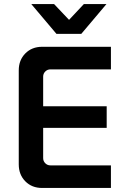

<svg xmlns="http://www.w3.org/2000/svg" viewBox="-20 -932 621 952"><path d="M189 0Q138 0 105.5 -33Q73 -66 73 -117V-583Q73 -634 105.5 -667Q138 -700 189 -700H530V-588H230Q215 -588 204.5 -577.5Q194 -567 194 -552V-148Q194 -133 204.5 -122.5Q215 -112 230 -112H530V0ZM132 -298V-405H509V-298ZM260 -764 135 -912H248L356 -798H289L396 -912H508L383 -764Z"/></svg>

Font: SUSE SemiBold
Style: Regular
Weight: 600
Designer: Rene Bieder
Foundry: SUSE
Version: Version 1.000